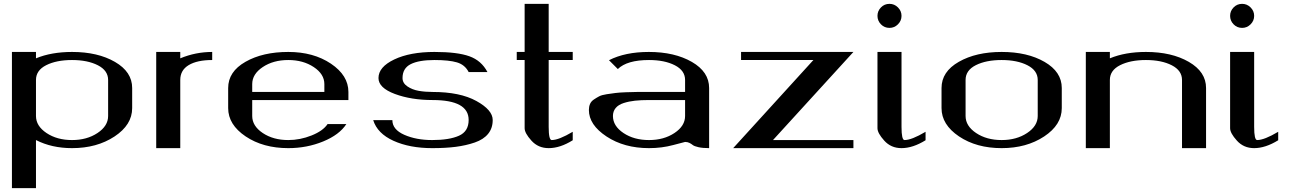

<svg xmlns="http://www.w3.org/2000/svg" viewBox="-20 -770 6705 998"><path d="M167 -500V-466.8Q247.1 -500 354.5 -500Q488.3 -500 577.6 -448.2Q667 -396.5 667 -312.5V-208Q667 -121.1 575.2 -60.5Q483.4 0 354.5 0Q249 0 167 -42V208H42V-500ZM542 -167V-354.5Q542 -403.3 488.8 -430.7Q435.5 -458 354.5 -458Q273.4 -458 220.2 -431.2Q167 -404.3 167 -354.5V-167Q167 -115.2 221.7 -78.6Q276.4 -42 354.5 -42Q431.6 -42 486.8 -78.6Q542 -115.2 542 -167Z M1083 -500V-458Q1004.9 -458 960.9 -431.6Q917 -405.3 917 -354.5V0H792V-500H917V-466.8Q997.1 -500 1083 -500Z M1791 -250H1291V-167Q1291 -115.2 1345.7 -78.6Q1400.4 -42 1478.5 -42Q1540 -42 1599.6 -65.9Q1659.2 -89.8 1682.6 -125H1780.3Q1744.1 -69.3 1659.7 -34.7Q1575.2 0 1478.5 0Q1347.7 0 1256.8 -61Q1166 -122.1 1166 -208V-312.5Q1166 -397.5 1255.9 -448.7Q1345.7 -500 1478.5 -500Q1609.4 -500 1700.2 -439Q1791 -377.9 1791 -292ZM1291 -292H1666V-333Q1666 -384.8 1610.8 -421.4Q1555.7 -458 1478.5 -458Q1400.4 -458 1345.7 -421.4Q1291 -384.8 1291 -333Z M2238.3 -500Q2357.4 -500 2419.9 -477.5Q2482.4 -455.1 2513.7 -395.5H2416Q2396.5 -433.6 2355 -445.8Q2313.5 -458 2238.3 -458Q2157.2 -458 2114.7 -436.5Q2072.3 -415 2072.3 -364.3Q2072.3 -337.9 2097.7 -320.8Q2123 -303.7 2156.2 -297.9Q2189.5 -292 2228.5 -292Q2371.1 -292 2456.1 -245.1Q2541 -198.2 2541 -146.5V-145.5Q2541 -103.5 2517.1 -74.2Q2493.2 -44.9 2447.8 -29.3Q2402.3 -13.7 2349.1 -6.8Q2295.9 0 2226.6 0Q2109.4 0 2025.4 -38.1Q1941.4 -76.2 1919.9 -145.5H2019.5Q2019.5 -96.7 2081.5 -69.3Q2143.6 -42 2226.6 -42Q2315.4 -42 2365.7 -64.5Q2416 -86.9 2416 -146.5Q2416 -250 2228.5 -250Q2117.2 -250 2032.2 -281.7Q1947.3 -313.5 1947.3 -364.3Q1947.3 -421.9 2029.3 -460.9Q2111.3 -500 2238.3 -500Z M2832 -750V-500H2957V-458H2832V-110.4Q2832 -42 2847.7 -42Q2884.8 -42 2957 -85Q2957 -85 2957 -41Q2891.6 0 2832 0Q2777.3 0 2742.2 -39.1Q2707 -78.1 2707 -103.5V-458H2666V-500H2707V-750Z M3666 0Q3632.8 0 3610.8 -4.9Q3588.9 -9.8 3581.1 -16.1Q3573.2 -22.5 3563.5 -27.3Q3553.7 -32.2 3541 -32.2Q3539.1 -32.2 3479.5 -16.1Q3419.9 0 3353.5 0Q3224.6 0 3132.8 -60.5Q3041 -121.1 3041 -198.2Q3041 -215.8 3046.9 -229.5Q3052.7 -243.2 3066.4 -252.4Q3080.1 -261.7 3093.8 -269Q3107.4 -276.4 3133.8 -280.3Q3160.2 -284.2 3178.7 -286.6Q3197.3 -289.1 3232.9 -290.5Q3268.6 -292 3290 -292Q3311.5 -292 3353.5 -292H3541V-354.5Q3541 -403.3 3487.8 -430.7Q3434.6 -458 3353.5 -458Q3239.3 -458 3191.4 -411.1L3145.5 -457Q3229.5 -500 3352.5 -500Q3486.3 -500 3576.2 -448.2Q3666 -396.5 3666 -312.5ZM3541 -250H3353.5Q3311.5 -250 3280.3 -246.6Q3249 -243.2 3221.7 -234.4Q3194.3 -225.6 3180.2 -208.5Q3166 -191.4 3166 -167Q3166 -115.2 3220.7 -78.6Q3275.4 -42 3353.5 -42Q3430.7 -42 3485.8 -78.6Q3541 -115.2 3541 -167Z M3998 -42H4416V0H3791L4208 -458H3832V-500H4416Z M4603.5 -750Q4628.9 -750 4647.5 -731.4Q4666 -712.9 4666 -687.5Q4666 -662.1 4647.5 -643.6Q4628.9 -625 4603.5 -625Q4577.1 -625 4559.1 -643.6Q4541 -662.1 4541 -687.5Q4541 -712.9 4559.1 -731.4Q4577.1 -750 4603.5 -750ZM4666 -500V-110.4Q4666 -42 4681.6 -42Q4718.8 -42 4791 -85V-41Q4724.6 0 4666 0Q4611.3 0 4576.2 -39.1Q4541 -78.1 4541 -103.5V-500Z M5374 -167V-354.5Q5374 -403.3 5320.8 -430.7Q5267.6 -458 5186.5 -458Q5105.5 -458 5052.2 -431.2Q4999 -404.3 4999 -354.5V-167Q4999 -115.2 5053.7 -78.6Q5108.4 -42 5186.5 -42Q5263.7 -42 5318.8 -78.6Q5374 -115.2 5374 -167ZM5499 -208Q5499 -121.1 5407.2 -60.5Q5315.4 0 5186.5 0Q5055.7 0 4964.8 -61Q4874 -122.1 4874 -208V-312.5Q4874 -397.5 4963.9 -448.7Q5053.7 -500 5186.5 -500Q5320.3 -500 5409.7 -448.2Q5499 -396.5 5499 -312.5Z M6249 0H6124V-354.5Q6124 -403.3 6070.8 -430.7Q6017.6 -458 5936.5 -458Q5855.5 -458 5802.2 -431.2Q5749 -404.3 5749 -354.5V0H5624V-500H5749V-466.8Q5829.1 -500 5936.5 -500Q6070.3 -500 6159.7 -448.2Q6249 -396.5 6249 -312.5Z M6436.5 -750Q6461.9 -750 6480.5 -731.4Q6499 -712.9 6499 -687.5Q6499 -662.1 6480.5 -643.6Q6461.9 -625 6436.5 -625Q6410.2 -625 6392.1 -643.6Q6374 -662.1 6374 -687.5Q6374 -712.9 6392.1 -731.4Q6410.2 -750 6436.5 -750ZM6499 -500V-110.4Q6499 -42 6514.6 -42Q6551.8 -42 6624 -85V-41Q6557.6 0 6499 0Q6444.3 0 6409.2 -39.1Q6374 -78.1 6374 -103.5V-500Z"/></svg>

Font: okolaks
Style: Bold
Weight: 600
Width: 8
Version: Version 000.6.0